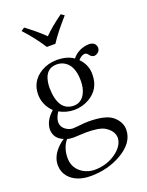

<svg xmlns="http://www.w3.org/2000/svg" viewBox="-164 -729 811 1057"><g transform="rotate(-20 241.5 -201.0)"><path d="M194.8 -504.9Q156.2 -566.9 94.2 -634.8L113.8 -647.9Q184.6 -594.7 220.2 -558.1Q258.8 -597.7 328.1 -647.9L347.2 -634.8Q279.8 -559.1 245.1 -504.9ZM307.1 -266.1Q307.1 -361.3 249.5 -388.2Q231.9 -396 211.9 -396Q147.9 -396 134.8 -322.3Q131.8 -305.7 131.8 -288.1Q133.8 -151.4 224.1 -149.9Q271 -149.9 293.5 -197.3Q307.1 -226.1 307.1 -266.1ZM126 9.8Q93.3 49.3 92.8 108.9Q92.8 171.4 147 203.6Q176.8 220.7 210.9 221.2Q289.6 221.2 347.2 174.8Q390.1 139.2 391.1 97.2Q389.6 55.7 341.8 27.8Q309.1 10.7 233.9 11.2Q228.5 11.2 212.4 12.2Q181.6 14.2 164.1 14.2Q139.2 13.7 126 9.8ZM422.9 -369.1Q406.7 -371.1 397 -386.2Q388.2 -397.9 377.9 -397.9Q360.4 -397.9 342.3 -378.9Q340.3 -376.5 338.9 -375Q376.5 -336.4 378.9 -286.6Q378.9 -281.2 378.9 -275.9Q378.9 -191.9 307.6 -150.4Q267.1 -127.4 219.2 -127Q173.3 -127.4 132.8 -149.9Q112.3 -119.1 111.8 -94.2Q111.8 -59.1 148.9 -41Q163.1 -34.2 175.8 -34.2Q178.7 -34.2 205.1 -36.1Q243.7 -41 269 -41Q369.6 -40.5 408.2 -8.8Q450.2 25.9 450.2 71.8Q450.2 149.4 357.4 201.7Q278.3 245.6 182.1 246.1Q96.7 246.1 54.2 197.8Q29.3 168.5 28.8 127.9Q28.8 73.7 78.1 26.9Q92.8 13.2 108.9 2.9Q56.6 -18.1 55.2 -70.8Q56.2 -122.6 106.9 -167Q60.5 -213.4 60.1 -273.9Q60.1 -352.5 128.4 -394Q169.9 -418.5 220.2 -418.9Q282.2 -418.5 318.8 -392.1Q348.1 -429.7 400.9 -438.5Q408.7 -439.9 415 -439.9Q449.7 -439.9 457.5 -414.1Q458.5 -409.2 459 -404.8Q459 -381.8 436 -372.1Q429.2 -369.1 422.9 -369.1Z"/></g></svg>

Font: Linux Libertine Display O
Style: Regular
Weight: 400
Designer: Philipp H. Poll
Foundry: Philipp H. Poll
Version: Version 5.0.9